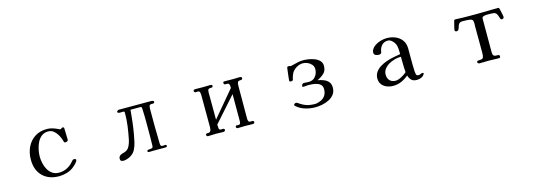

<svg xmlns="http://www.w3.org/2000/svg" viewBox="4 -1335 5992 2151"><g transform="rotate(-15 3000.0 -260.0)"><path d="M746 -123Q746 -117 743.5 -112Q741 -107 737 -102Q729 -89 711 -71.5Q693 -54 680 -45Q646 -20 602 -7.5Q558 5 516 5Q395 5 325 -65Q255 -135 255 -256Q255 -335 285.5 -399.5Q316 -464 374.5 -503Q433 -542 516 -542Q545 -542 573.5 -534.5Q602 -527 627 -515Q634 -512 646.5 -506Q659 -500 666 -500Q672 -500 677 -507Q683 -513 691 -513Q694 -513 701 -511Q708 -509 708 -504Q708 -470 710 -435.5Q712 -401 712 -366Q712 -354 701.5 -349Q691 -344 682 -344Q678 -344 672.5 -345Q667 -346 666 -351Q662 -360 659 -370Q656 -380 653 -390Q643 -418 625.5 -446Q608 -474 583 -493Q558 -512 524 -512Q478 -512 446.5 -487.5Q415 -463 396 -424Q377 -385 368.5 -342Q360 -299 360 -263Q360 -226 369 -185.5Q378 -145 397.5 -111Q417 -77 448 -55.5Q479 -34 524 -34Q607 -34 671 -93Q675 -97 683.5 -106.5Q692 -116 700.5 -125Q709 -134 711 -135Q715 -137 724 -137Q730 -137 738 -134Q746 -131 746 -123Z M1767 -14Q1767 -2 1759.5 0Q1752 2 1743 2H1602Q1592 2 1582.5 2.5Q1573 3 1563 3Q1556 3 1548.5 1.5Q1541 0 1541 -10Q1541 -21 1551.5 -23Q1562 -25 1576 -25.5Q1590 -26 1600.5 -31Q1611 -36 1611 -53Q1611 -82 1612 -110.5Q1613 -139 1613 -167V-315Q1613 -321 1613 -340.5Q1613 -360 1612.5 -385.5Q1612 -411 1611 -435.5Q1610 -460 1609.5 -476.5Q1609 -493 1608 -495Q1606 -501 1604 -504.5Q1602 -508 1594 -508H1478Q1477 -497 1476 -486Q1475 -475 1474 -464Q1467 -383 1455.5 -302.5Q1444 -222 1426 -142Q1416 -99 1397 -62Q1378 -25 1339 -2Q1324 8 1299 16Q1274 24 1256 24Q1241 24 1230 17.5Q1219 11 1219 -5Q1219 -29 1233 -42Q1247 -55 1269 -59Q1322 -70 1343 -106Q1364 -142 1374 -190Q1389 -263 1399 -337Q1409 -411 1409 -486Q1409 -500 1406.5 -504Q1404 -508 1389 -508Q1381 -508 1372 -507.5Q1363 -507 1354 -507Q1347 -507 1337.5 -510Q1328 -513 1328 -522Q1328 -530 1336.5 -536Q1345 -542 1352 -542H1732Q1740 -542 1748.5 -538.5Q1757 -535 1757 -525Q1757 -513 1747.5 -510.5Q1738 -508 1727 -509Q1716 -510 1710 -507Q1697 -503 1694.5 -486.5Q1692 -470 1692 -458Q1692 -358 1692.5 -258.5Q1693 -159 1696 -59Q1697 -41 1701.5 -32.5Q1706 -24 1725 -24Q1731 -24 1737.5 -25.5Q1744 -27 1750 -27Q1755 -27 1761 -23Q1767 -19 1767 -14Z M2782 -17Q2782 -5 2774.5 -1.5Q2767 2 2757 2Q2736 2 2715.5 1Q2695 0 2675 0Q2653 0 2630.5 1Q2608 2 2586 2Q2579 2 2573.5 -3Q2568 -8 2568 -15Q2568 -31 2580 -30.5Q2592 -30 2602 -30Q2619 -30 2623.5 -41.5Q2628 -53 2628 -67V-381L2374 -95L2375 -82Q2375 -67 2377.5 -49.5Q2380 -32 2402 -32Q2408 -32 2413.5 -32.5Q2419 -33 2426 -33Q2431 -33 2436.5 -28.5Q2442 -24 2442 -18Q2442 -7 2434.5 -2.5Q2427 2 2417 2Q2395 2 2374 1Q2353 0 2331 0Q2309 0 2286.5 1.5Q2264 3 2242 3Q2235 3 2229 -2Q2223 -7 2223 -14Q2223 -27 2231.5 -29.5Q2240 -32 2251 -31.5Q2262 -31 2269 -35Q2281 -42 2284.5 -58Q2288 -74 2288 -87Q2288 -179 2287.5 -271.5Q2287 -364 2287 -456Q2287 -473 2283 -491.5Q2279 -510 2256 -510Q2251 -510 2245.5 -509Q2240 -508 2235 -508Q2229 -508 2222.5 -513.5Q2216 -519 2216 -525Q2216 -536 2223 -539.5Q2230 -543 2239 -543Q2262 -543 2285.5 -542.5Q2309 -542 2332 -542Q2352 -542 2371.5 -543Q2391 -544 2410 -544Q2418 -544 2426.5 -542Q2435 -540 2435 -530Q2435 -515 2426 -513Q2417 -511 2404.5 -511.5Q2392 -512 2383 -504.5Q2374 -497 2374 -469L2375 -152L2628 -453Q2628 -463 2627 -475.5Q2626 -488 2621 -498Q2616 -508 2603 -508Q2599 -509 2594.5 -508.5Q2590 -508 2586 -508Q2576 -508 2568.5 -510.5Q2561 -513 2561 -525Q2561 -528 2561.5 -531.5Q2562 -535 2563 -538Q2565 -542 2572 -542.5Q2579 -543 2582 -543Q2607 -543 2632 -542.5Q2657 -542 2682 -542Q2700 -542 2718 -543Q2736 -544 2754 -544Q2762 -544 2770 -541Q2778 -538 2778 -528Q2778 -511 2763 -510Q2748 -509 2737 -507Q2727 -506 2722 -495.5Q2717 -485 2716 -472.5Q2715 -460 2715 -451L2714 -73Q2714 -58 2719 -45Q2724 -32 2743 -32Q2748 -32 2754 -32.5Q2760 -33 2766 -33Q2771 -33 2776.5 -28Q2782 -23 2782 -17Z M3732 -161Q3732 -116 3708.5 -84.5Q3685 -53 3647.5 -34Q3610 -15 3567.5 -6.5Q3525 2 3488 2Q3431 2 3374 -14.5Q3317 -31 3273 -69Q3270 -72 3266.5 -75.5Q3263 -79 3263 -84Q3263 -92 3272 -97.5Q3281 -103 3288 -103Q3295 -103 3300 -100.5Q3305 -98 3310 -94Q3357 -61 3397.5 -48Q3438 -35 3496 -35Q3508 -35 3527 -40.5Q3546 -46 3558 -51Q3596 -68 3614.5 -98Q3633 -128 3633 -169Q3633 -201 3617 -219Q3601 -237 3575.5 -245.5Q3550 -254 3522.5 -256.5Q3495 -259 3471 -259Q3459 -259 3447 -257Q3435 -255 3423 -255Q3419 -255 3411.5 -255.5Q3404 -256 3404 -263Q3404 -274 3411.5 -284.5Q3419 -295 3430 -295Q3444 -295 3459 -293.5Q3474 -292 3488 -292Q3539 -292 3567.5 -328.5Q3596 -365 3596 -413Q3596 -443 3577.5 -465Q3559 -487 3531.5 -499Q3504 -511 3477 -511Q3439 -511 3402.5 -489.5Q3366 -468 3347 -435Q3340 -422 3335 -407Q3330 -392 3326 -378Q3325 -374 3324 -367.5Q3323 -361 3321 -358Q3318 -353 3311.5 -351Q3305 -349 3300 -349Q3295 -349 3287 -351Q3279 -353 3279 -360Q3279 -365 3281.5 -388Q3284 -411 3287.5 -439.5Q3291 -468 3293.5 -489.5Q3296 -511 3297 -512Q3301 -519 3305.5 -520Q3310 -521 3317 -521Q3321 -521 3329 -519Q3332 -518 3334 -516Q3345 -516 3355.5 -518.5Q3366 -521 3376 -524Q3404 -532 3432.5 -537.5Q3461 -543 3490 -543Q3517 -543 3552.5 -537.5Q3588 -532 3621.5 -518.5Q3655 -505 3677 -481.5Q3699 -458 3699 -423Q3699 -367 3667 -337Q3635 -307 3588 -285Q3624 -279 3657 -266Q3690 -253 3711 -228.5Q3732 -204 3732 -161Z M4564 -117Q4560 -162 4559.5 -207Q4559 -252 4558 -297H4551Q4520 -297 4484 -287Q4448 -277 4415.5 -258.5Q4383 -240 4362 -212Q4341 -184 4341 -148Q4341 -104 4365.5 -78.5Q4390 -53 4434 -53Q4454 -53 4479 -63.5Q4504 -74 4527 -89Q4550 -104 4564 -117ZM4756 -53Q4756 -49 4755 -47Q4743 -22 4717.5 -11Q4692 0 4666 0Q4625 0 4604 -19.5Q4583 -39 4571 -76Q4532 -43 4487.5 -23.5Q4443 -4 4391 -4Q4353 -4 4318 -18Q4283 -32 4261.5 -60Q4240 -88 4240 -130Q4240 -172 4262 -203Q4284 -234 4318.5 -255.5Q4353 -277 4392 -290.5Q4431 -304 4465 -311Q4488 -316 4511.5 -320Q4535 -324 4558 -328Q4558 -356 4555.5 -392Q4553 -428 4539 -453Q4529 -473 4507.5 -491.5Q4486 -510 4463 -510Q4421 -510 4395.5 -485Q4370 -460 4361 -420Q4360 -416 4359.5 -410Q4359 -404 4357 -399Q4355 -392 4346 -387Q4337 -382 4329 -382Q4309 -382 4289.5 -390.5Q4270 -399 4270 -423Q4270 -435 4274 -444Q4287 -476 4318 -497.5Q4349 -519 4387 -529.5Q4425 -540 4456 -540Q4511 -540 4557.5 -520.5Q4604 -501 4632.5 -462Q4661 -423 4661 -363Q4661 -336 4661 -308.5Q4661 -281 4661 -254Q4661 -215 4661.5 -176.5Q4662 -138 4664 -100Q4665 -81 4669 -64Q4673 -47 4699 -47Q4710 -47 4721.5 -53.5Q4733 -60 4745 -60Q4747 -60 4751.5 -58Q4756 -56 4756 -53Z M5785 -431Q5785 -424 5778.5 -417Q5772 -410 5764 -410Q5751 -410 5747.5 -414.5Q5744 -419 5741 -430Q5731 -466 5720.5 -481Q5710 -496 5691.5 -499.5Q5673 -503 5638 -503Q5626 -503 5605.5 -502.5Q5585 -502 5569 -496Q5553 -490 5553 -471V-80Q5553 -56 5561 -46.5Q5569 -37 5581 -35Q5593 -33 5604.5 -33.5Q5616 -34 5624 -31Q5632 -28 5632 -14Q5632 -1 5624.5 1Q5617 3 5606 3Q5580 3 5553.5 1.5Q5527 0 5501 0Q5473 0 5445.5 1Q5418 2 5390 2Q5383 2 5375.5 -3Q5368 -8 5368 -15Q5368 -30 5378.5 -31.5Q5389 -33 5400 -33Q5436 -33 5443 -51Q5450 -69 5450 -100V-139Q5450 -207 5449.5 -274.5Q5449 -342 5449 -409Q5449 -423 5450 -436Q5451 -449 5449 -462Q5448 -476 5441.5 -485Q5435 -494 5421 -496Q5398 -501 5374 -502Q5350 -503 5327 -503Q5304 -503 5292.5 -493.5Q5281 -484 5276 -470.5Q5271 -457 5267 -443.5Q5263 -430 5256.5 -420.5Q5250 -411 5234 -411Q5227 -411 5221 -416Q5215 -421 5215 -429Q5215 -432 5218 -447Q5221 -462 5226 -481Q5231 -500 5235 -515.5Q5239 -531 5240 -535Q5242 -542 5247.5 -543Q5253 -544 5260 -544Q5280 -544 5299.5 -542.5Q5319 -541 5339 -541Q5381 -540 5423 -540Q5465 -540 5507 -540Q5568 -540 5628 -542Q5688 -544 5749 -544Q5757 -544 5761 -540Q5763 -539 5766.5 -523.5Q5770 -508 5774.5 -488Q5779 -468 5782 -451.5Q5785 -435 5785 -431Z"/></g></svg>

Font: Kaisei Decol Medium
Style: Regular
Weight: 500
Designer: Font-Kai, 金井和夫
Foundry: KAZUO KANAI
Version: Version 5.003